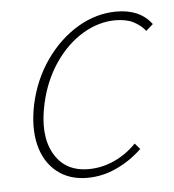

<svg xmlns="http://www.w3.org/2000/svg" viewBox="-39 -450 446 492"><g transform="rotate(-5 184.0 -204.0)"><path d="M167 5Q120 5 88.5 -20.5Q57 -46 46 -90.5Q35 -135 47 -194Q61 -258 96 -307.5Q131 -357 178.5 -385Q226 -413 278 -413Q307 -413 329.5 -403.5Q352 -394 368 -373L350 -357Q338 -372 319.5 -381.5Q301 -391 273 -391Q230 -391 189 -366.5Q148 -342 117.5 -297.5Q87 -253 74 -195Q56 -115 83.5 -66Q111 -17 172 -17Q206 -17 238 -31.5Q270 -46 295 -72L308 -57Q279 -29 242.5 -12Q206 5 167 5Z"/></g></svg>

Font: Ysabeau Office Thin
Style: Italic
Weight: 250
Italic angle: -12°
Designer: Christian Thalmann (Catharsis Fonts)
Version: Version 2.001;gftools[0.9.30]; featfreeze: tnum,lnum,ss02